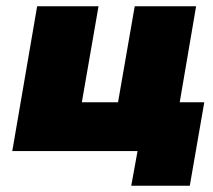

<svg xmlns="http://www.w3.org/2000/svg" viewBox="-20 -480 676 610"><path d="M551 -155 603 -460H408L355 -155H240L293 -460H98L19 0H417L397 110H583L629 -155Z"/></svg>

Font: Jost Black
Style: Italic
Weight: 900
Italic angle: -5°
Version: Version 3.710